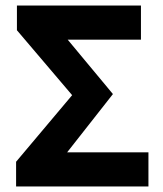

<svg xmlns="http://www.w3.org/2000/svg" viewBox="-20 -672 589 692"><path d="M38 -89V0H515V-123H222L387 -333L224 -529H488V-652H41V-563L240 -329Z"/></svg>

Font: Cambridge Sans Bold
Style: Regular
Weight: 700
Version: Version 2.020;PS 002.020;hotconv 1.0.88;makeotf.lib2.5.64775